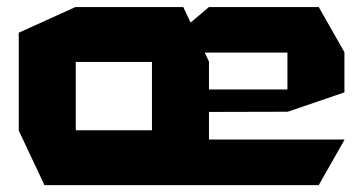

<svg xmlns="http://www.w3.org/2000/svg" viewBox="-20 -539 1060 559"><path d="M109.4 0 34.6 -158.8V-159.8H422.4L588.4 0ZM431.6 -385.9 588.4 -518.5H908L982.8 -386.9V-385.9ZM34.6 -159.8V-443.7L199.6 -518.5H200.6V-159.8ZM588.4 0 422.4 -156.7V-358.7H588.4ZM200.6 -358.7V-518.5H513.6L588.4 -359.7V-358.7ZM588.4 0V-132.7H982.8V-131.7L908 0ZM588.4 -213.1 581.6 -278.5H816.8V-213.7ZM816.8 -213.7V-385.9H982.8V-270.1L817.8 -213.7Z"/></svg>

Font: Foldit Thin
Style: Regular
Weight: 100
Designer: Sophia Tai
Foundry: Sophia Tai
Version: Version 1.003